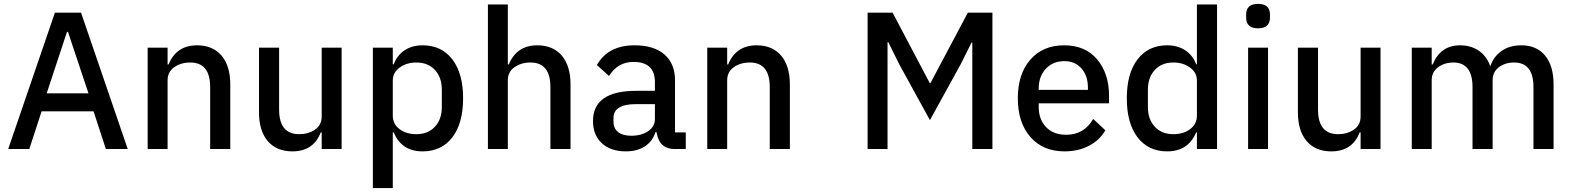

<svg xmlns="http://www.w3.org/2000/svg" viewBox="-20 -763 8048 983"><path d="M22 0 261 -698H395L634 0H522L459 -193H193L130 0ZM219 -285H433L328 -600H323Z M736 0V-519H838V-433H843Q883 -531 989 -531Q1069 -531 1114 -478.5Q1159 -426 1159 -330V0H1056V-317Q1056 -443 954 -443Q906 -443 872 -419Q838 -395 838 -352V0Z M1477 12Q1396 12 1351 -40.5Q1306 -93 1306 -188V-519H1409V-202Q1409 -76 1512 -76Q1559 -76 1593 -99.5Q1627 -123 1627 -167V-519H1729V0H1627V-85H1622Q1585 12 1477 12Z M1889 200V-519H1991V-434H1996Q2013 -480 2051.5 -505.5Q2090 -531 2143 -531Q2241 -531 2296 -459Q2351 -387 2351 -260Q2351 -132 2296 -60Q2241 12 2143 12Q2036 12 1996 -85H1991V200ZM2112 -76Q2171 -76 2206.5 -114Q2242 -152 2242 -215V-304Q2242 -367 2206.5 -405Q2171 -443 2112 -443Q2061 -443 2026 -417Q1991 -391 1991 -351V-172Q1991 -128 2025.5 -102Q2060 -76 2112 -76Z M2478 0V-740H2580V-433H2585Q2625 -531 2731 -531Q2811 -531 2856 -478.5Q2901 -426 2901 -330V0H2798V-317Q2798 -443 2696 -443Q2648 -443 2614 -419Q2580 -395 2580 -352V0Z M3185 12Q3106 12 3061 -30Q3016 -72 3016 -143Q3016 -298 3237 -298H3333V-343Q3333 -446 3223 -446Q3143 -446 3098 -374L3036 -430Q3093 -531 3229 -531Q3328 -531 3382 -484Q3436 -437 3436 -351V-85H3491V0H3434Q3358 0 3343 -78L3341 -87H3336Q3321 -39 3281.5 -13.5Q3242 12 3185 12ZM3212 -68Q3264 -68 3298.5 -91.5Q3333 -115 3333 -153V-230H3238Q3121 -230 3121 -159V-140Q3121 -105 3145 -86.5Q3169 -68 3212 -68Z M3601 0V-519H3703V-433H3708Q3748 -531 3854 -531Q3934 -531 3979 -478.5Q4024 -426 4024 -330V0H3921V-317Q3921 -443 3819 -443Q3771 -443 3737 -419Q3703 -395 3703 -352V0Z M4422 0V-698H4550L4740 -338H4744L4935 -698H5061V0H4958V-545H4954L4898 -433L4741 -148L4585 -432L4528 -547H4524V0Z M5430 12Q5320 12 5255.5 -61.5Q5191 -135 5191 -260Q5191 -384 5255 -457.5Q5319 -531 5428 -531Q5537 -531 5597.5 -458.5Q5658 -386 5658 -274V-234H5298V-215Q5298 -152 5335.5 -112.5Q5373 -73 5439 -73Q5530 -73 5577 -154L5639 -96Q5611 -46 5556 -17Q5501 12 5430 12ZM5298 -303H5550V-313Q5550 -375 5517 -412.5Q5484 -450 5429 -450Q5371 -450 5334.5 -411Q5298 -372 5298 -310Z M5956 12Q5859 12 5804 -60Q5749 -132 5749 -260Q5749 -387 5804 -459Q5859 -531 5956 -531Q6009 -531 6048 -505.5Q6087 -480 6104 -434H6108V-740H6211V0H6108V-85H6104Q6063 12 5956 12ZM5987 -76Q6039 -76 6073.5 -102Q6108 -128 6108 -172V-351Q6108 -391 6073 -417Q6038 -443 5987 -443Q5928 -443 5892.5 -405Q5857 -367 5857 -304V-215Q5857 -152 5892.5 -114Q5928 -76 5987 -76Z M6360 -673V-689Q6360 -743 6421 -743Q6482 -743 6482 -689V-673Q6482 -618 6421 -618Q6360 -618 6360 -673ZM6370 0V-519H6472V0Z M6796 12Q6715 12 6670 -40.5Q6625 -93 6625 -188V-519H6728V-202Q6728 -76 6831 -76Q6878 -76 6912 -99.5Q6946 -123 6946 -167V-519H7048V0H6946V-85H6941Q6904 12 6796 12Z M7208 0V-519H7310V-433H7315Q7355 -531 7455 -531Q7509 -531 7549.5 -504.5Q7590 -478 7609 -426H7611Q7626 -472 7667 -501.5Q7708 -531 7769 -531Q7847 -531 7890.5 -478.5Q7934 -426 7934 -330V0H7831V-317Q7831 -443 7732 -443Q7686 -443 7654 -419Q7622 -395 7622 -352V0H7519V-317Q7519 -443 7421 -443Q7376 -443 7343 -419Q7310 -395 7310 -352V0Z"/></svg>

Font: Anuphan Medium
Style: Regular
Weight: 500
Designer: Mike Abbink, Paul van der Laan, Pieter van Rosmalen, Mint Tantisuwanna
Foundry: Bold Monday; Cadson Demak
Version: Version 3.002;hotconv 1.0.109;makeotfexe 2.5.65596